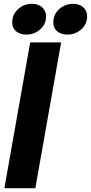

<svg xmlns="http://www.w3.org/2000/svg" viewBox="-20 -985 476 1005"><path d="M165 0H3L138 -763H300ZM44 -868Q44 -910 75 -937.5Q106 -965 147 -965Q180 -965 200.5 -947Q221 -929 221 -899Q221 -858 190 -831Q159 -804 118 -804Q85 -804 64.5 -821Q44 -838 44 -868ZM259 -868Q259 -910 290 -937.5Q321 -965 362 -965Q395 -965 415.5 -947Q436 -929 436 -899Q436 -858 405 -831Q374 -804 333 -804Q300 -804 279.5 -821Q259 -838 259 -868Z"/></svg>

Font: Open Sauce Sans ExBold Italic
Style: Regular
Weight: 800
Italic angle: -10°
Designer: Alfredo Marco Pradil
Foundry: Creative Sauce Fz LLC
Version: Version 1.477